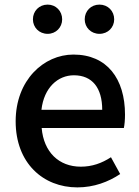

<svg xmlns="http://www.w3.org/2000/svg" viewBox="-20 -801 605 834"><path d="M316 13C388 13 451 -11 502 -45L462 -118C422 -92 380 -77 331 -77C236 -77 170 -140 161 -245H518C521 -258 523 -281 523 -303C523 -459 445 -564 299 -564C170 -564 48 -453 48 -274C48 -93 167 13 316 13ZM160 -324C171 -421 232 -474 301 -474C381 -474 424 -419 424 -324ZM187 -654C223 -654 250 -682 250 -717C250 -753 223 -781 187 -781C150 -781 123 -753 123 -717C123 -682 150 -654 187 -654ZM412 -654C449 -654 476 -682 476 -717C476 -753 449 -781 412 -781C375 -781 348 -753 348 -717C348 -682 375 -654 412 -654Z"/></svg>

Font: Noto Sans T Chinese Medium
Style: Regular
Weight: 500
Designer: Ryoko NISHIZUKA (kana & ideographs); Paul D. Hunt (Latin, Greek & Cyrillic); Wenlong ZHANG (bopomofo); Sandoll Communica
Foundry: Adobe Systems Incorporated
Version: Version 1.000;PS 1;hotconv 1.0.78;makeotf.lib2.5.61930